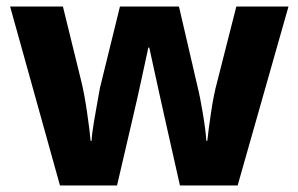

<svg xmlns="http://www.w3.org/2000/svg" viewBox="-20 -569 915 589"><path d="M532 0H709L865 -549H705L646 -317Q636 -281 627.5 -224.5Q619 -168 616 -137H613Q611 -169 602 -222.5Q593 -276 587 -299L529 -549H348L287 -301Q285 -291 279.5 -260Q274 -229 268 -194Q262 -159 261 -137H258Q255 -170 247 -225Q239 -280 230 -317L173 -549H11L164 0H339L387 -206Q393 -231 403 -275.5Q413 -320 422 -362.5Q431 -405 435 -423H438Q442 -405 451 -363Q460 -321 470 -276.5Q480 -232 485 -209Z"/></svg>

Font: Noto Sans UI Extra
Style: Regular
Weight: 800
Designer: Monotype Design Team
Foundry: Monotype Imaging Inc.
Version: Version 1.901